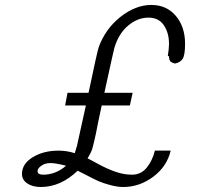

<svg xmlns="http://www.w3.org/2000/svg" viewBox="-20 -748 822 776"><path d="M68.8 -44.9Q68.8 -85.9 112.3 -112.5Q155.8 -139.2 216.8 -139.2Q250 -139.2 282.2 -128.9L291 -158.2L327.1 -321.8H243.2L252.9 -373H337.9Q372.1 -536.1 378.9 -557.1Q405.8 -631.3 466.8 -679.7Q527.8 -728 591.8 -728Q652.8 -728 690.4 -684.1Q728 -640.1 728 -570.8Q728 -524.9 718 -510Q708 -495.1 687 -491.2Q671.9 -495.1 667.5 -501.5Q663.1 -507.8 663.1 -521H658.2Q663.1 -554.2 663.1 -569.8Q663.1 -615.7 642.1 -646.2Q621.1 -676.8 580.1 -676.8Q536.1 -676.8 497.6 -644.3Q459 -611.8 441.9 -553.2Q439.9 -547.4 401.9 -373H516.1L504.9 -321.8H391.1Q384.3 -291 377.2 -256.6Q370.1 -222.2 367.7 -208.5Q365.2 -194.8 360.6 -177Q356 -159.2 355 -154.1Q354 -148.9 350.1 -138.9Q346.2 -128.9 343 -124Q339.8 -119.1 334 -107.9Q338.9 -106 376.5 -85.4Q414.1 -64.9 447.5 -53.5Q481 -42 513.2 -42Q550.3 -42 573.2 -70.6Q596.2 -99.1 606 -139.2H669.9Q654.8 -75.2 599.4 -33.7Q543.9 7.8 478 7.8Q454.1 7.8 425.5 0Q397 -7.8 380.4 -14.9Q363.8 -22 332.3 -38.6Q300.8 -55.2 293.9 -58.1Q225.1 7.8 145 7.8Q111.8 7.8 90.3 -6.6Q68.8 -21 68.8 -44.9ZM131.8 -56.2Q131.8 -42 154.8 -42Q204.6 -42 247.1 -78.1Q203.1 -89.4 183.1 -88.9Q162.1 -88.9 147 -78.1Q131.8 -67.4 131.8 -56.2Z"/></svg>

Font: CMU Bright
Style: Oblique
Weight: 500
Italic angle: -12°
Version: Version 0.7.0